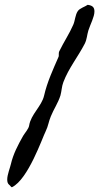

<svg xmlns="http://www.w3.org/2000/svg" viewBox="-20 -742 422 797"><path d="M344 -722C333 -714 311 -708 303 -696C292 -680 292 -657 284 -639C268 -602 245 -568 227 -531C224 -526 224 -521 224 -518V-512C224 -510 224 -508 223 -506C200 -453 176 -402 163 -345C153 -301 108 -267 101 -221C99 -207 83 -190 76 -178C54 -139 35 -103 25 -60C22 -46 10 -17 10 3C10 13 12 20 18 25C21 26 27 37 30 35C97 2 155 -168 170 -198C180 -218 182 -238 191 -259C203 -289 221 -314 231 -346C236 -364 236 -383 243 -401C265 -459 303 -505 332 -561C341 -579 341 -597 347 -616C355 -641 372 -672 372 -694C372 -709 367 -719 344 -722Z"/></svg>

Font: Ancial
Style: Regular
Weight: 400
Designer: Daytona Mess (Anne-Dauphine Borione)
Foundry: Daytona Mess (Anne-Dauphine Borione)
Version: Version 1.000;Glyphs 3.2 (3192)